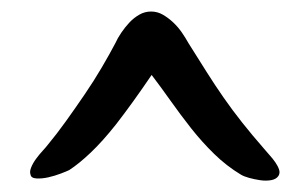

<svg xmlns="http://www.w3.org/2000/svg" viewBox="-20 -752 534 333"><path d="M243 -622Q226 -597 210.5 -575.5Q195 -554 181 -536Q158 -507 137.5 -487.5Q117 -468 100 -457Q96 -455 85.5 -451Q75 -447 64 -444.5Q53 -442 43.5 -442.5Q34 -443 33 -449Q31 -454 34 -461.5Q37 -469 42.5 -476.5Q48 -484 54 -490.5Q60 -497 63 -501Q78 -519 94.5 -542Q111 -565 127 -588.5Q143 -612 156.5 -635Q170 -658 180 -677Q184 -686 190.5 -695.5Q197 -705 204.5 -713Q212 -721 221.5 -726.5Q231 -732 242 -732Q253 -732 262.5 -726.5Q272 -721 280.5 -713Q289 -705 295.5 -695.5Q302 -686 307 -677Q324 -650 338.5 -627Q353 -604 368 -582.5Q383 -561 400 -539.5Q417 -518 438 -494Q442 -489 447.5 -483Q453 -477 457.5 -470.5Q462 -464 464 -458Q466 -452 463 -447Q459 -441 450 -439.5Q441 -438 431 -439.5Q421 -441 412 -443.5Q403 -446 398 -449Q373 -464 351.5 -485Q330 -506 311.5 -529.5Q293 -553 276 -577Q259 -601 243 -622Z"/></svg>

Font: Yeon Sung
Style: Regular
Weight: 400
Version: Version 1.001